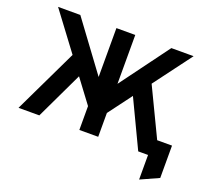

<svg xmlns="http://www.w3.org/2000/svg" viewBox="-141 -885 1371 1240"><g transform="rotate(20 544.0 -265.5)"><path d="M929.2 169V0H881.8V-109.6H1054V112.8ZM535.6 -95.6V-295L834.6 -700H987.6ZM39 0 277.4 -497.2 366 -386.8 182 0ZM508 -95.6 56 -700H209L508 -295ZM457 0V-700H586.6V0ZM861.6 0 677.6 -386.8 766.2 -497.2 1004.6 0Z"/></g></svg>

Font: Overpass
Style: Regular
Weight: 400
Designer: Delve Withrington, Dave Bailey, Thomas Jockin
Foundry: Delve Fonts LLC
Version: Version 4.000